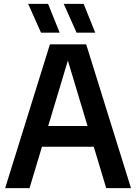

<svg xmlns="http://www.w3.org/2000/svg" viewBox="-20 -968 700 988"><path d="M6.5 0 237 -740H423.5L654 0H526.5L321.5 -682H337L132 0ZM144.5 -213 171.5 -319.5H488.5L515 -213ZM374 -800 308 -948H410.5L470 -800ZM191 -800 125 -948H227.5L287 -800Z"/></svg>

Font: Encode Sans SC SemiCondensed SemiBold
Style: Regular
Weight: 600
Width: 4
Designer: Multiple Designers
Foundry: Impallari Type
Version: Version 3.002